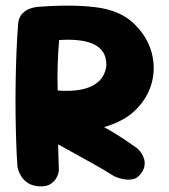

<svg xmlns="http://www.w3.org/2000/svg" viewBox="-20 -674 608 689"><path d="M122.8 -5.2Q95.8 -6.8 79.9 -17.5Q64 -28.2 55.8 -41.9Q47.5 -55.5 45.1 -65.9Q42.8 -76.2 42.8 -76.2Q40.2 -108 38.5 -154.4Q36.8 -200.8 36 -255.9Q35.2 -311 36 -369.2Q36.8 -427.5 39 -484.1Q41.2 -540.8 45.2 -588.8Q45.2 -588.8 46.1 -596.8Q47 -604.8 52.9 -615.5Q58.8 -626.2 72.8 -635.8Q86.8 -645.2 112 -649Q235.2 -659 323.1 -648.1Q411 -637.2 459.8 -590Q508.5 -543.5 524 -486Q539.5 -428.5 523.5 -372.9Q507.5 -317.2 460.8 -274Q441.2 -255.5 411.6 -240.5Q382 -225.5 346 -215.8Q310 -206 269.5 -203.2Q229 -200.5 187 -206.5L191.2 -61.5Q191.2 -61.5 189.4 -52.5Q187.5 -43.5 180.4 -32.2Q173.2 -21 159.9 -12.8Q146.5 -4.5 122.8 -5.2ZM389.5 -41.8Q349.2 -67 309.4 -89.1Q269.5 -111.2 224.5 -136.1Q179.5 -161 122.8 -192.2Q122 -198.2 134 -208.1Q146 -218 163.9 -228.4Q181.8 -238.8 199.6 -248.1Q217.5 -257.5 229.6 -263.4Q241.8 -269.2 241.8 -269.2Q270.8 -256.5 292.2 -247.4Q313.8 -238.2 332 -229.1Q350.2 -220 369.6 -208.9Q389 -197.8 413.8 -181.8Q438.5 -165.8 472 -142Q472 -142 477.1 -137.2Q482.2 -132.5 488.1 -123.2Q494 -114 497.4 -102.4Q500.8 -90.8 498 -76.2Q495.2 -61.8 481.8 -46.5Q471.2 -33.2 455.6 -30.6Q440 -28 424.8 -30.8Q409.5 -33.5 399.5 -37.6Q389.5 -41.8 389.5 -41.8ZM187 -349.2Q235.5 -345.8 268.2 -352Q301 -358.2 321.2 -371.8Q341.5 -385.2 350.8 -402.9Q360 -420.5 361.8 -439.8Q361.8 -470 348.5 -488.9Q335.2 -507.8 311.8 -517.4Q288.2 -527 257.4 -529.9Q226.5 -532.8 192.2 -530.2Q188.2 -485 186.9 -438.9Q185.5 -392.8 187 -349.2Z"/></svg>

Font: Sour Gummy Black
Style: Regular
Weight: 900
Version: Version 1.000